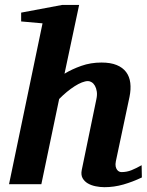

<svg xmlns="http://www.w3.org/2000/svg" viewBox="-20 -757 605 789"><path d="M563 -27.8Q525.4 -9.8 487.1 1.2Q448.7 12.2 409.2 12.2Q391.6 12.2 373.3 8.5Q355 4.9 340.8 -3.4Q326.7 -11.7 319.3 -25.1Q312 -38.6 315.9 -58.1L376 -349.1Q379.9 -367.2 377.7 -381.1Q375.5 -395 370.1 -404.5Q364.7 -414.1 356.9 -418.9Q349.1 -423.8 341.8 -423.8Q330.6 -423.8 316.4 -418.2Q302.2 -412.6 286.6 -402.6Q271 -392.6 254.6 -379.2Q238.3 -365.7 223.1 -350.1L149.9 0H17.1L154.8 -661.1L66.9 -668.9V-705.1L235.8 -736.8H305.2L245.1 -454.1Q275.4 -472.7 314 -486.3Q352.5 -500 397 -500Q434.6 -500 459.5 -489.7Q484.4 -479.5 498.3 -460.9Q512.2 -442.4 515.4 -416.3Q518.6 -390.1 512.2 -358.9L456.1 -94.2Q453.6 -81.5 455.3 -73.2Q457 -64.9 460.9 -59.6Q464.8 -54.2 469.7 -52Q474.6 -49.8 479 -49.8Q501 -49.8 520.3 -57.6Q539.6 -65.4 562 -78.1Z"/></svg>

Font: Charis SIL Eur
Style: Bold Italic
Weight: 700
Italic angle: -11°
Foundry: SIL International
Version: Version 5.000